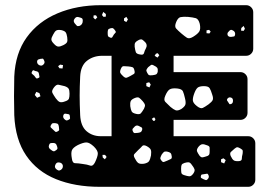

<svg xmlns="http://www.w3.org/2000/svg" viewBox="-20 -720 1042 740"><path d="M364 0Q269 0 196 -29.5Q123 -59 81 -120.5Q39 -182 35 -276Q34 -317 34 -349.5Q34 -382 35 -425Q39 -515 83 -576Q127 -637 201.5 -668.5Q276 -700 369 -700H929Q940 -700 948 -692Q956 -684 956 -673V-532Q956 -521 948 -513Q940 -505 929 -505H649V-442H907Q918 -442 926 -434Q934 -426 934 -415V-285Q934 -274 926 -266Q918 -258 907 -258H649V-195H937Q948 -195 956 -187Q964 -179 964 -168V-27Q964 -16 956 -8Q948 0 937 0ZM388 -666 378 -674 373 -662 379 -655 388 -656ZM350 -661H341L340 -652L347 -645L355 -653ZM750 -628Q745 -647 734.5 -650Q724 -653 704 -655Q686 -656 676 -654Q666 -652 659 -635Q652 -618 658.5 -610.5Q665 -603 679 -591Q692 -580 700.5 -574.5Q709 -569 724 -578Q742 -589 748 -598.5Q754 -608 750 -628ZM467 -655 458 -649V-640L467 -635L473 -645ZM283 -654Q273 -657 267 -647Q261 -639 268 -630Q273 -624 276 -621Q279 -618 286 -620Q299 -625 299 -640Q299 -648 295 -650Q291 -652 283 -654ZM919 -620 910 -612 909 -602 919 -601 924 -609ZM424 -602Q420 -608 416.5 -610.5Q413 -613 406 -611Q398 -609 396.5 -605Q395 -601 395 -594Q395 -586 396 -582Q397 -578 405 -575Q411 -573 413 -577Q415 -581 419 -587Q423 -592 425.5 -594.5Q428 -597 424 -602ZM792 -598 786 -605 776 -603V-592L787 -591ZM877 -603Q872 -606 868.5 -604.5Q865 -603 861 -598Q854 -592 858 -583Q862 -577 872 -578Q878 -579 881.5 -579.5Q885 -580 886 -586Q888 -598 877 -603ZM216 -604Q203 -606 197 -602.5Q191 -599 185 -587Q178 -575 178 -568Q178 -561 188 -551Q197 -541 204.5 -540.5Q212 -540 224 -546Q236 -552 238.5 -558Q241 -564 239 -577Q237 -590 233 -595.5Q229 -601 216 -604ZM540 -557Q533 -564 528.5 -567Q524 -570 515 -566Q505 -561 501.5 -556Q498 -551 499 -540Q501 -526 503.5 -519Q506 -512 520 -510Q533 -507 535 -515.5Q537 -524 543 -535Q549 -547 540 -557ZM588 -515 581 -513 576 -505 587 -498 594 -507ZM369 -195H410V-505H374Q340 -505 315.5 -486Q291 -467 289 -425Q287 -384 287 -351.5Q287 -319 289 -276Q291 -234 313.5 -214.5Q336 -195 369 -195ZM149 -489Q147 -494 144 -494Q141 -494 135 -493Q130 -492 127 -490.5Q124 -489 123 -484Q122 -474 131 -469Q141 -464 148 -472Q155 -479 149 -489ZM223 -469 212 -471 204 -465 209 -457 221 -456ZM574 -467Q566 -472 562 -469.5Q558 -467 551 -461Q546 -455 544.5 -451Q543 -447 547 -440Q551 -432 554.5 -430.5Q558 -429 567 -430Q576 -431 581 -433Q586 -435 588 -444Q589 -454 586 -458.5Q583 -463 574 -467ZM498 -449Q496 -459 490.5 -461Q485 -463 474 -464Q463 -465 456.5 -465Q450 -465 446 -455Q441 -444 444 -438.5Q447 -433 456 -425Q463 -419 468 -420.5Q473 -422 482 -427Q491 -432 496 -435Q501 -438 498 -449ZM122 -445Q115 -446 111 -448.5Q107 -451 104 -445Q100 -438 103.5 -435.5Q107 -433 112 -428Q116 -423 118.5 -419.5Q121 -416 127 -419Q133 -421 132 -425Q131 -429 130 -436Q129 -443 122 -445ZM555 -403 544 -400V-388L556 -383L561 -394ZM248 -359Q248 -372 244.5 -378Q241 -384 229 -388Q214 -392 205.5 -393.5Q197 -395 188 -383Q178 -370 182 -362Q186 -354 195 -341Q203 -330 210 -327Q217 -324 230 -329Q243 -333 245.5 -339.5Q248 -346 248 -359ZM766 -388Q748 -388 741 -381.5Q734 -375 728 -358Q722 -341 723.5 -331.5Q725 -322 739 -311Q753 -300 761.5 -304Q770 -308 784 -318Q796 -327 799.5 -334Q803 -341 798 -355Q793 -372 788 -380Q783 -388 766 -388ZM663 -379Q643 -381 634 -375.5Q625 -370 617 -351Q610 -335 617 -327.5Q624 -320 637 -308Q649 -298 657 -295Q665 -292 679 -300Q692 -309 694.5 -317Q697 -325 693 -341Q689 -359 685 -368Q681 -377 663 -379ZM132 -361 120 -366 114 -354 123 -343 136 -349ZM870 -344Q862 -347 856 -339Q854 -335 855 -333Q856 -331 859 -327Q862 -323 863.5 -320Q865 -317 870 -319Q878 -321 878 -332Q878 -342 870 -344ZM530 -330Q522 -339 516.5 -343Q511 -347 499 -342Q487 -337 484 -330.5Q481 -324 482 -311Q484 -297 487.5 -290.5Q491 -284 505 -281Q518 -278 523 -283.5Q528 -289 535 -301Q540 -311 538.5 -316.5Q537 -322 530 -330ZM249 -274Q248 -279 245.5 -279.5Q243 -280 238 -281Q233 -282 230.5 -282Q228 -282 225 -278Q221 -269 227 -262Q232 -257 235 -256Q238 -255 244 -258Q250 -261 250 -264.5Q250 -268 249 -274ZM579 -261 574 -268 565 -262 571 -254 577 -255ZM207 -231Q206 -238 204 -241Q202 -244 195 -245Q188 -246 183.5 -245Q179 -244 176 -237Q173 -231 176.5 -228Q180 -225 185 -220Q190 -216 192.5 -213Q195 -210 201 -213Q208 -216 208 -220Q208 -224 207 -231ZM516 -234Q507 -239 500 -233Q495 -228 492 -224.5Q489 -221 492 -214Q495 -207 499.5 -207Q504 -207 512 -208Q519 -209 522.5 -211Q526 -213 528 -220Q529 -227 525.5 -229Q522 -231 516 -234ZM342 -155Q325 -171 313 -171Q301 -171 280 -161Q261 -151 257 -140.5Q253 -130 257 -109Q259 -91 270 -91Q281 -91 299 -88Q316 -86 327 -82Q338 -78 346 -94Q356 -115 357 -127Q358 -139 342 -155ZM198 -161Q195 -169 185 -169Q178 -169 174.5 -168Q171 -167 169 -161Q165 -150 176 -143Q182 -138 186 -137Q190 -136 196 -141Q202 -145 201.5 -149.5Q201 -154 198 -161ZM778 -160Q766 -165 759 -164Q752 -163 744 -153Q737 -143 739.5 -136.5Q742 -130 749 -120Q755 -113 760 -113.5Q765 -114 774 -117Q782 -119 785 -122.5Q788 -126 788 -134Q788 -144 788 -150.5Q788 -157 778 -160ZM545 -157Q533 -163 528 -157Q523 -151 513 -142Q504 -132 498.5 -127Q493 -122 499 -111Q506 -97 512.5 -92Q519 -87 535 -89Q550 -92 554.5 -99Q559 -106 562 -121Q564 -136 561 -143Q558 -150 545 -157ZM908 -147Q900 -152 895.5 -152.5Q891 -153 884 -147Q875 -139 870 -134.5Q865 -130 869 -119Q875 -106 881 -102Q887 -98 901 -99Q912 -100 912 -108Q912 -116 915 -127Q916 -135 915.5 -139Q915 -143 908 -147ZM642 -117Q641 -127 637 -130.5Q633 -134 623 -136Q615 -137 611.5 -134Q608 -131 603 -124Q599 -116 598 -111.5Q597 -107 603 -100Q608 -94 612.5 -96Q617 -98 625 -101Q633 -105 638 -107Q643 -109 642 -117ZM385 -123H375L376 -113L384 -106L391 -115ZM850 -103 841 -110 832 -106V-95L844 -90ZM719 -85Q713 -94 707 -94.5Q701 -95 691 -92Q682 -89 680 -84.5Q678 -80 678 -70Q678 -60 679 -54Q680 -48 690 -45Q702 -41 709.5 -40.5Q717 -40 725 -51Q732 -61 729.5 -68Q727 -75 719 -85ZM207 -94Q197 -95 193 -84Q189 -75 197 -68Q202 -64 205.5 -63Q209 -62 214 -65Q224 -71 222 -83Q219 -93 207 -94ZM783 -46Q781 -51 777.5 -50.5Q774 -50 768 -49Q762 -48 758.5 -47.5Q755 -47 754 -41Q753 -35 756.5 -33.5Q760 -32 765 -29Q770 -27 773 -26Q776 -25 780 -29Q788 -37 783 -46Z"/></svg>

Font: Rubik Moonrocks
Style: Regular
Weight: 400
Designer: Hubert and Fischer, NaN
Foundry: Hubert and Fischer, NaN
Version: Version 2.200